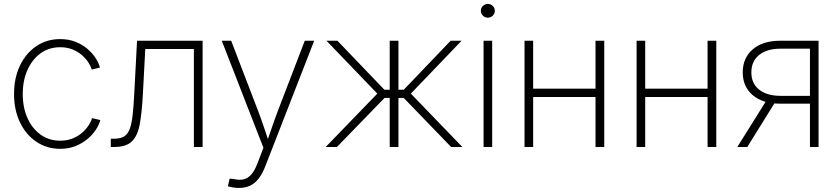

<svg xmlns="http://www.w3.org/2000/svg" viewBox="-20 -741 4228 968"><path d="M283.2 9.3Q215.8 9.3 163.1 -26.4Q110.4 -62 80.6 -124.5Q50.8 -187 50.8 -267.1Q50.8 -347.7 80.6 -410.2Q110.4 -472.7 163.1 -508.3Q215.8 -543.9 283.2 -543.9Q326.2 -543.9 360.6 -530.3Q395 -516.6 420.7 -494.6Q446.3 -472.7 462.4 -447.8Q478.5 -422.9 483.9 -400.4L442.4 -390.1Q438 -406.7 425.5 -426.3Q413.1 -445.8 393.1 -463.1Q373 -480.5 345.7 -491.7Q318.4 -502.9 283.2 -502.9Q227.1 -502.9 184.6 -472.2Q142.1 -441.4 118.4 -388.2Q94.7 -335 94.7 -267.1Q94.7 -199.2 118.4 -146Q142.1 -92.8 184.6 -62.3Q227.1 -31.7 283.2 -31.7Q318.4 -31.7 346.2 -43Q374 -54.2 394 -71.8Q414.1 -89.4 426.8 -109.1Q439.5 -128.9 443.8 -145.5L485.8 -135.7Q480 -112.8 463.9 -87.9Q447.8 -63 421.6 -40.8Q395.5 -18.6 360.8 -4.6Q326.2 9.3 283.2 9.3Z M538.6 0V-41.5H552.7Q585 -41.5 604 -52.2Q623 -63 633.3 -89.1Q643.6 -115.2 648.7 -160.4Q653.8 -205.6 657.2 -274.4L670.9 -535.6H1001.5V0H957.5V-494.1H712.4L700.2 -263.7Q695.3 -172.9 684.6 -114.5Q673.8 -56.2 644.8 -28.1Q615.7 0 556.2 0Z M1128.9 198.2 1137.7 159.7 1157.2 161.1Q1185.5 168.5 1207.8 163.3Q1230 158.2 1247.3 138.2Q1264.6 118.2 1278.3 82L1308.1 3.9L1098.1 -535.6H1145.5L1280.8 -183.1Q1296.4 -142.1 1310.1 -101.3Q1323.7 -60.5 1337.4 -20H1323.7Q1337.9 -60.5 1351.8 -101.3Q1365.7 -142.1 1381.3 -183.1L1516.6 -535.6H1564L1317.4 97.7Q1302.7 135.3 1283.9 159.4Q1265.1 183.6 1240.7 195.1Q1216.3 206.5 1185.5 206.5Q1169.4 206.5 1155.8 204.3Q1142.1 202.1 1128.9 198.2Z M1622.1 0 1882.3 -269 1626 -535.6H1681.2L1918 -288.6H1944.8V-535.6H1988.8V-288.6H2015.6L2252 -535.6H2307.1L2051.3 -269L2311 0H2254.4L2015.6 -247.1H1988.8V0H1944.8V-247.1H1918.5L1678.7 0Z M2418 0V-535.6H2461.4V0ZM2439.5 -651.9Q2425.3 -651.9 2414.8 -662.1Q2404.3 -672.4 2404.3 -686.5Q2404.3 -701.2 2414.8 -711.2Q2425.3 -721.2 2439.5 -721.2Q2454.1 -721.2 2464.4 -711.2Q2474.6 -701.2 2474.6 -686.5Q2474.6 -672.4 2464.4 -662.1Q2454.1 -651.9 2439.5 -651.9Z M2996.1 -293.9V-252H2656.2V-293.9ZM2668 -535.6V0H2624.5V-535.6ZM3026.4 -535.6V0H2982.4V-535.6Z M3561 -293.9V-252H3221.2V-293.9ZM3232.9 -535.6V0H3189.5V-535.6ZM3591.3 -535.6V0H3547.4V-535.6Z M4106.9 0H4063.5V-495.6H3915.5Q3846.7 -495.6 3807.4 -463.9Q3768.1 -432.1 3768.1 -376Q3768.1 -320.3 3807.4 -289.1Q3846.7 -257.8 3915.5 -257.8H4083V-218.3H3913.1Q3825.7 -218.3 3775.1 -261.2Q3724.6 -304.2 3724.6 -376Q3724.6 -448.7 3775.1 -492.2Q3825.7 -535.6 3912.6 -535.6H4106.9ZM3747.6 0H3697.3L3849.1 -242.7H3898.4Z"/></svg>

Font: Inter 20pt ExtraLight
Style: Regular
Weight: 250
Version: Version 4.001;git-66647c0bb